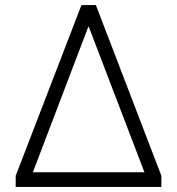

<svg xmlns="http://www.w3.org/2000/svg" viewBox="-20 -739 700 759"><path d="M42 0V-44L302 -719H359L618 -44V0ZM329 -633 97 -24V-58H564V-24L331 -633Z"/></svg>

Font: Nunitoga
Style: Light
Weight: 300
Designer: Vernon Adams
Foundry: Vernon Adams
Version: Version 1.0